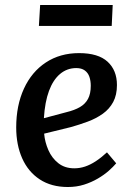

<svg xmlns="http://www.w3.org/2000/svg" viewBox="-20 -736 532 770"><path d="M297 -523Q374 -523 411.5 -488.5Q449 -454 449 -395Q449 -355 434 -327Q419 -299 392.5 -280Q366 -261 332.5 -248.5Q299 -236 263 -226L157 -200Q160 -166 174 -134Q188 -102 214 -81.5Q240 -61 278 -61Q300 -61 321 -68Q342 -75 363.5 -89Q385 -103 409 -125L446 -81Q434 -67 416 -51Q398 -35 372.5 -20Q347 -5 317 4.5Q287 14 252 14Q186 14 139.5 -16.5Q93 -47 69 -101Q45 -155 45 -225Q45 -313 76 -380.5Q107 -448 164 -485.5Q221 -523 297 -523ZM344 -392Q344 -412 338.5 -428Q333 -444 320 -453.5Q307 -463 286 -463Q249 -463 221 -439.5Q193 -416 176.5 -371.5Q160 -327 156 -262L246 -286Q279 -294 300.5 -306.5Q322 -319 333 -339.5Q344 -360 344 -392ZM141 -716H432L428 -632H136Z"/></svg>

Font: Literata Medium
Style: Italic
Weight: 500
Italic angle: -2°
Designer: Latin by Veronika Burian and Jose Scaglione. Greek by Irene Vlachou. Cyrillic by Vera Evstafieva
Foundry: TypeTogether
Version: Version 3.103;gftools[0.9.29]